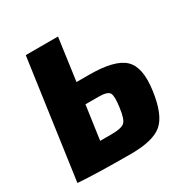

<svg xmlns="http://www.w3.org/2000/svg" viewBox="-160 -826 941 970"><g transform="rotate(-30 310.5 -341.0)"><path d="M273 -444H346Q496 -444 549.5 -393Q603 -342 584 -211Q566 -83 513 -37.5Q460 8 331 8Q125 8 22 0L119 -690H307ZM228 -127H295Q351 -127 370 -143Q389 -159 397 -224Q406 -286 395.5 -305Q385 -324 332 -324H256Z"/></g></svg>

Font: Exo 2.0 Extra Bold
Style: Italic
Weight: 800
Italic angle: -8°
Designer: Natanael Gama
Version: Version 1.001;PS 001.001;hotconv 1.0.70;makeotf.lib2.5.58329